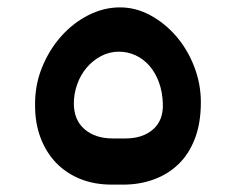

<svg xmlns="http://www.w3.org/2000/svg" viewBox="-20 -487 639 520"><path d="M283 13Q235 13 197 -2.5Q159 -18 132 -46Q105 -74 90 -113.5Q75 -153 75 -200Q74 -255 93.5 -303.5Q113 -352 145.5 -388.5Q178 -425 219.5 -446Q261 -467 305 -467Q348 -467 387.5 -445.5Q427 -424 457.5 -388.5Q488 -353 506 -306.5Q524 -260 524 -210Q524 -154 508 -112Q492 -70 463.5 -42.5Q435 -15 396.5 -1Q358 13 314 13ZM319 -112Q367 -112 395 -137Q423 -162 421 -207Q420 -238 410.5 -264Q401 -290 385 -308.5Q369 -327 347.5 -337Q326 -347 302 -347Q276 -347 253.5 -335Q231 -323 214.5 -303.5Q198 -284 189 -258.5Q180 -233 180 -207Q180 -162 209 -137Q238 -112 286 -112Z"/></svg>

Font: Fz Rubik SemBd
Style: Regular
Weight: 600
Designer: Hubert and Fischer
Foundry: Hubert and Fischer
Version: Vit hóa bi FontZin.com